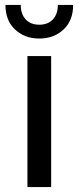

<svg xmlns="http://www.w3.org/2000/svg" viewBox="-20 -757 319 777"><path d="M91 0V-530H187V0ZM139 -601Q80 -601 41 -637.5Q2 -674 2 -737H64Q64 -700 84 -678.5Q104 -657 139 -657Q174 -657 194 -678.5Q214 -700 214 -737H276Q276 -674 237 -637.5Q198 -601 139 -601Z"/></svg>

Font: Montserrat Thin Medium
Style: Regular
Weight: 500
Version: Version 9.000